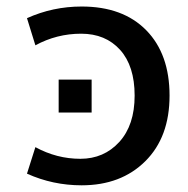

<svg xmlns="http://www.w3.org/2000/svg" viewBox="-20 -550 568 580"><path d="M61.5 -25.4 86.9 -105.5Q151.4 -70.3 222.7 -70.3Q293.9 -70.3 340.3 -121.1Q386.7 -171.9 386.7 -261.2Q386.7 -350.6 342.8 -399.4Q298.8 -448.2 225.1 -448.2Q151.4 -448.2 86.9 -413.1L61.5 -495.1Q139.6 -530.3 226.6 -530.3Q351.6 -530.3 421.9 -458.5Q492.2 -386.7 492.2 -261.2Q492.2 -135.7 418.9 -63Q345.7 9.8 226.6 9.8Q139.6 9.8 61.5 -25.4ZM157.2 -210V-309.6H256.8V-210Z"/></svg>

Font: GenEi M Gothic v2 Medium
Style: Regular
Weight: 500
Version: Version 2.0